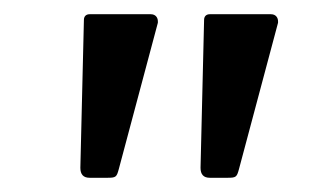

<svg xmlns="http://www.w3.org/2000/svg" viewBox="-20 -762 449 270"><path d="M371 -730C371 -731 371 -732 371 -732C371 -737 368 -742 361 -742H275C270 -742 267 -739 267 -734L262 -526C262 -517 266 -512 275 -512H300C312 -512 313 -513 316 -524ZM202 -730C202 -731 202 -732 202 -732C202 -737 199 -742 192 -742H106C101 -742 98 -739 98 -734L93 -526C93 -517 97 -512 106 -512H131C143 -512 144 -513 147 -524Z"/></svg>

Font: Libre Franklin
Style: Italic
Weight: 400
Italic angle: -8°
Designer: Pablo Impallari, Rodrigo Fuenzalida
Foundry: Impallari Type
Version: Version 1.002; ttfautohint (v1.5)